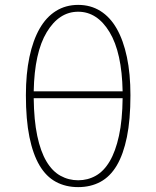

<svg xmlns="http://www.w3.org/2000/svg" viewBox="-20 -754 640 786"><path d="M300 12Q249 12 209 -9.5Q169 -31 142 -76.5Q115 -122 100.5 -193Q86 -264 86 -364Q86 -452 100.5 -520.5Q115 -589 142 -636.5Q169 -684 209 -709Q249 -734 300 -734Q351 -734 391 -709Q431 -684 458 -636.5Q485 -589 499.5 -520.5Q514 -452 514 -364Q514 -264 499.5 -193Q485 -122 458 -76.5Q431 -31 391 -9.5Q351 12 300 12ZM300 -706Q222 -706 171.5 -622.5Q121 -539 118 -380H482Q479 -539 428.5 -622.5Q378 -706 300 -706ZM300 -16Q339 -16 372 -34.5Q405 -53 429 -93.5Q453 -134 467 -198Q481 -262 482 -352H118Q119 -262 132.5 -198Q146 -134 170 -93.5Q194 -53 227.5 -34.5Q261 -16 300 -16Z"/></svg>

Font: Source Code Pro ExtraLight
Style: Regular
Weight: 200
Monospace: yes
Designer: Paul D. Hunt, Teo Tuominen
Foundry: Adobe Systems Incorporated
Version: Version 2.030;PS 1.000;hotconv 16.6.51;makeotf.lib2.5.65220